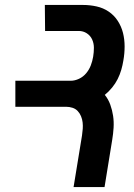

<svg xmlns="http://www.w3.org/2000/svg" viewBox="-20 -755 540 775"><path d="M277 0 311 -208Q313 -222 314 -235Q315 -248 313.5 -261Q312 -274 307 -286Q302 -298 293.5 -307Q285 -316 272.5 -320Q260 -324 247 -324H42V-429H265Q282 -429 299 -437Q316 -445 328 -459.5Q340 -474 346.5 -491Q353 -508 356 -526Q359 -544 359 -562Q359 -580 352 -595.5Q345 -611 330.5 -620.5Q316 -630 298 -630H162L161 -735H315Q343 -735 370 -729Q397 -723 419 -708Q441 -693 455.5 -670.5Q470 -648 476.5 -622Q483 -596 483 -567.5Q483 -539 478 -511Q475 -492 469.5 -473Q464 -454 455 -436Q446 -418 432.5 -401.5Q419 -385 403 -372Q417 -355 425 -333Q433 -311 436.5 -287.5Q440 -264 438.5 -239.5Q437 -215 433 -191L402 0Z"/></svg>

Font: Iosevka Extrabold
Style: Italic
Weight: 800
Italic angle: -9°
Monospace: yes
Designer: Belleve Invis
Foundry: Belleve Invis
Version: Version 32.5.0; ttfautohint (v1.8.4)